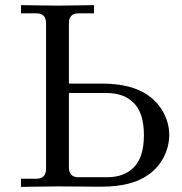

<svg xmlns="http://www.w3.org/2000/svg" viewBox="-20 -734 715 755"><path d="M62.5 1V-31.2H123Q161.1 -31.2 161.1 -70.3V-642.6Q161.1 -681.6 123 -681.6H62.5V-713.9Q64.5 -713.9 122.6 -712.9Q180.7 -711.9 206.1 -711.9Q231.4 -711.9 289.6 -712.9Q347.7 -713.9 349.6 -713.9V-681.6H289.1Q251 -681.6 251 -642.6V-405.3H380.9Q497.6 -405.3 563.5 -358.4Q602.5 -330.6 624 -289.1Q645.5 -247.6 645.5 -203.1Q645.5 -158.7 624 -116.5Q602.5 -74.2 563.5 -46.9Q497.6 0 380.9 0H349.6Q347.2 0 289.3 -0.5Q231.4 -1 206.1 -1Q180.7 -1 122.6 0Q64.5 1 62.5 1ZM251 -76.2Q251 -37.1 288.6 -37.1H401.4Q468.8 -37.1 507.3 -77.1Q545.9 -117.2 545.9 -202.6Q545.9 -288.1 507.3 -327.9Q468.8 -367.7 401.4 -368.2H251Z"/></svg>

Font: Theano Old Style
Style: Regular
Weight: 400
Designer: Alexey Kryukov
Version: Version 2.00